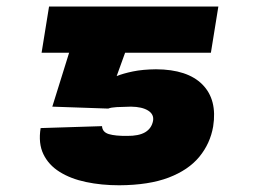

<svg xmlns="http://www.w3.org/2000/svg" viewBox="-20 -548 763 577"><path d="M305.2 -221.7 137.2 -227.5 231 -528.3H636.2L613.8 -389.6H356L330.6 -319.3Q349.6 -327.1 379.4 -333.3Q409.2 -339.4 448.7 -339.8Q543.5 -339.4 588.4 -293.9Q633.3 -248.5 620.6 -168Q611.8 -116.7 579.1 -76.9Q546.4 -37.1 487.1 -14.4Q427.7 8.3 338.4 8.8Q284.7 8.8 238.5 -1Q192.4 -10.7 159.2 -31.5Q126 -52.2 110.4 -84.7Q94.7 -117.2 102.1 -163.1L286.6 -168.9Q287.6 -150.9 307.1 -145Q326.7 -139.2 361.8 -139.6Q397 -139.2 416.3 -150.6Q435.5 -162.1 439.9 -184.6Q443.4 -204.1 425.3 -215.6Q407.2 -227.1 373.5 -227.5Q347.7 -227.1 330.6 -226.1Q313.5 -225.1 305.2 -221.7ZM288.6 -528.3 265.1 -389.6H105L127.4 -528.3Z"/></svg>

Font: Inter 24pt Black
Style: Italic
Weight: 900
Italic angle: -9.3988°
Designer: Rasmus Andersson
Foundry: rsms
Version: Version 4.001;git-66647c0bb